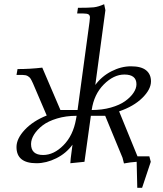

<svg xmlns="http://www.w3.org/2000/svg" viewBox="-20 -766 773 909"><path d="M58.1 -69.8Q58.1 -109.4 96.9 -151.1Q135.7 -192.9 201.2 -219.2L136.2 -371.1Q128.9 -387.2 124.5 -394Q120.1 -400.9 111.1 -406Q102.1 -411.1 87.9 -411.1H58.1L63 -439Q122.1 -439 180.2 -445.8L266.1 -245.1H347.2L403.8 -662.1Q405.8 -677.7 405.8 -683.1Q405.8 -693.4 399.2 -697.8Q392.6 -702.1 375 -702.1H345.2L349.1 -729Q402.3 -729 424.1 -731.4Q445.8 -733.9 473.1 -746.1L479 -717.8L431.2 -363.8Q461.4 -404.8 507.6 -428.5Q553.7 -452.1 600.1 -452.1Q648.4 -452.1 671.6 -433.3Q694.8 -414.6 694.8 -380.9Q694.8 -342.8 653.8 -302.5Q612.8 -262.2 543.9 -238.8L630.9 -25.9H687L693.8 0L652.8 123H629.9L627 0Q596.7 2 566.9 7.8L560.1 -19L478 -217.8H410.2L379.9 0L313 6.8L314.9 -17.1L323.2 -81.1Q293.5 -40 246.3 -16.6Q199.2 6.8 152.8 6.8Q58.1 6.8 58.1 -69.8ZM127 -84Q127 -32.2 184.1 -32.2Q234.9 -32.2 280.5 -78.4Q326.2 -124.5 339.8 -201.2L342.8 -217.8Q292.5 -217.8 250.2 -205.1Q208 -192.4 181.9 -172.4Q155.8 -152.3 141.4 -129.2Q127 -106 127 -84ZM414.1 -245.1Q463.4 -245.1 504.9 -256.8Q546.4 -268.6 572 -286.9Q597.7 -305.2 611.8 -326.2Q626 -347.2 626 -367.2Q626 -413.1 568.8 -413.1Q518.1 -413.1 471.4 -366.2Q424.8 -319.3 414.1 -245.1Z"/></svg>

Font: Dihjauti S
Style: Italic
Weight: 400
Italic angle: -9°
Designer: T. Christopher White
Version: Version 3.0.0